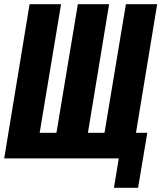

<svg xmlns="http://www.w3.org/2000/svg" viewBox="-20 -755 769 915"><path d="M523 140H638L682 -122H628L729 -735H580L478 -122H399L500 -735H351L249 -122H169L271 -735H121L0 0H546Z"/></svg>

Font: Iosevka Sparkle Heavy
Style: Italic
Weight: 900
Italic angle: -9°
Designer: Belleve Invis
Foundry: Belleve Invis
Version: Version 4.5.0; ttfautohint (v1.8.3)